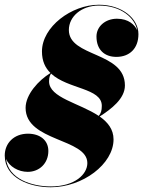

<svg xmlns="http://www.w3.org/2000/svg" viewBox="-39 -780 604 810"><path d="M440 -192C440 -234.5 415.5 -264.5 381.5 -288.5C430.5 -320 488 -363.5 488 -419.5C488 -563 251.5 -538 251.5 -653.5C251.5 -710.5 305 -756.5 378 -756.5C473.5 -756.5 530 -704 540 -652C530 -674.5 504 -701 454.5 -701C405 -701 368 -668 368 -626C368 -570 402 -540 452 -540C507 -540 545 -575 545 -636C545 -702 476 -760 378 -760C263 -760 138 -667 138 -563C138 -522 152 -493.5 174 -472C124 -441.5 69 -381.5 69 -325C69 -182 329.5 -197 329.5 -92C329.5 -45.5 278 6.5 175 6.5C94.5 6.5 -3.5 -25.5 -13.5 -109.5C0.5 -77 38.5 -55 78 -55C127 -55 165 -91 165 -143C165 -189 129 -216 79 -216C19 -216 -19 -175 -19 -124C-19 -28 87 10 175 10C310 10 440 -88 440 -192ZM168 -436.5C168 -453 171.5 -463 176.5 -469.5C247.5 -403.5 390.5 -409 390.5 -333.5C390.5 -313 386.5 -301 377.5 -291C297 -345 168 -367.5 168 -436.5Z"/></svg>

Font: Bodoni* 48pt Fatface
Style: Italic
Weight: 900
Italic angle: -13°
Version: Version 2.3